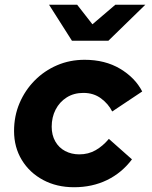

<svg xmlns="http://www.w3.org/2000/svg" viewBox="-20 -775 640 806"><path d="M291 11Q218 11 161 -19.5Q104 -50 71.5 -103.5Q39 -157 39 -225Q39 -288 62 -342Q85 -396 125.5 -437Q166 -478 219.5 -501Q273 -524 335 -524Q421 -524 484 -486.5Q547 -449 577 -391L451 -307Q435 -339 404 -362Q373 -385 330 -385Q290 -385 260 -366Q230 -347 213.5 -315Q197 -283 197 -243Q197 -208 212 -181.5Q227 -155 253.5 -141Q280 -127 313 -127Q351 -127 381.5 -144.5Q412 -162 437 -192L534 -106Q491 -49 429 -19Q367 11 291 11ZM282 -604 186 -755H304L368 -673L464 -755H590L435 -604Z"/></svg>

Font: Red Hat Mono
Style: Italic
Weight: 400
Italic angle: -12°
Monospace: yes
Designer: Pentagram, MCKL
Foundry: MCKL
Version: Version 1.030